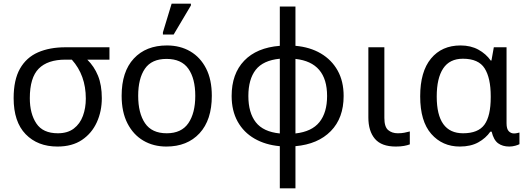

<svg xmlns="http://www.w3.org/2000/svg" viewBox="-20 -796 2899 1056"><path d="M296 10Q187 10 121 -58Q55 -126 55 -256Q55 -357 90 -418.5Q125 -480 189 -508Q253 -536 340 -536H582V-468H460Q498 -431 519 -379.5Q540 -328 540 -256Q540 -184 512.5 -123.5Q485 -63 431 -26.5Q377 10 296 10ZM298 -63Q352 -63 386 -89Q420 -115 436 -158.5Q452 -202 452 -254Q452 -382 375 -468H340Q242 -468 193 -418.5Q144 -369 144 -256Q144 -171 180 -117Q216 -63 298 -63Z M1145 -269Q1145 -136 1077.5 -63Q1010 10 895 10Q824 10 768.5 -22.5Q713 -55 681 -117.5Q649 -180 649 -269Q649 -402 716 -474Q783 -546 898 -546Q971 -546 1026.5 -513.5Q1082 -481 1113.5 -419.5Q1145 -358 1145 -269ZM740 -269Q740 -174 777.5 -118.5Q815 -63 897 -63Q978 -63 1016 -118.5Q1054 -174 1054 -269Q1054 -364 1016 -418Q978 -472 896 -472Q814 -472 777 -418Q740 -364 740 -269ZM876 -606V-618L924 -776H1030V-766L935 -606Z M1519 240V8Q1440 1 1380 -33.5Q1320 -68 1287 -127.5Q1254 -187 1254 -268Q1254 -390 1323 -462Q1392 -534 1519 -544V-760H1605V-544Q1685 -537 1744.5 -502Q1804 -467 1837 -408Q1870 -349 1870 -268Q1870 -147 1799.5 -75Q1729 -3 1605 8V240ZM1519 -62V-473Q1427 -464 1386.5 -412Q1346 -360 1346 -268Q1346 -176 1387 -123.5Q1428 -71 1519 -62ZM1605 -62Q1695 -72 1737 -124.5Q1779 -177 1779 -268Q1779 -453 1605 -472Z M2157 10Q2078 10 2042 -32.5Q2006 -75 2006 -150V-536H2094V-147Q2094 -98 2115 -80.5Q2136 -63 2168 -63Q2188 -63 2203.5 -66Q2219 -69 2234 -73V-2Q2221 3 2202 6.5Q2183 10 2157 10Z M2509 10Q2413 10 2352 -59.5Q2291 -129 2291 -266Q2291 -402 2350.5 -474Q2410 -546 2513 -546Q2569 -546 2611 -523Q2653 -500 2679 -463H2683L2696 -536H2766V-118Q2766 -87 2778 -74.5Q2790 -62 2807 -62Q2815 -62 2824 -64Q2833 -66 2837 -67V-3Q2830 1 2814 5.5Q2798 10 2781 10Q2744 10 2719.5 -8Q2695 -26 2684 -72H2677Q2652 -36 2610.5 -13Q2569 10 2509 10ZM2527 -63Q2610 -63 2644.5 -110.5Q2679 -158 2679 -261V-267Q2679 -367 2645.5 -420Q2612 -473 2526 -473Q2453 -473 2417.5 -419.5Q2382 -366 2382 -265Q2382 -63 2527 -63Z"/></svg>

Font: Noto Sans
Style: Regular
Weight: 400
Designer: Monotype Design Team
Foundry: Monotype Imaging Inc.
Version: Version 2.007